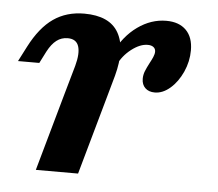

<svg xmlns="http://www.w3.org/2000/svg" viewBox="-39 -471 583 514"><g transform="rotate(5 252.0 -214.0)"><path d="M129.4 -358.6Q112.4 -358.6 99.4 -348.6Q86.3 -338.6 75.5 -318.1L59.2 -286H2L22.7 -326.3Q50 -379.3 85.2 -403.7Q120.3 -428 167.7 -428Q236.1 -428 260 -385.8Q283.9 -343.6 264.1 -269.7L246.9 -208.2H133.4L155.7 -286.7Q165 -320.9 158.7 -339.8Q152.4 -358.6 129.4 -358.6ZM133.4 -208.2H246.9L188.4 0H74.9ZM338.7 -268Q338.7 -278.6 342.7 -288.7Q346.8 -298.9 353.7 -311.9Q358.2 -320 361.8 -328.3Q365.4 -336.6 365.4 -343.1Q365.4 -350.9 359.7 -355.2Q354.1 -359.5 344.3 -359.5Q323.7 -359.5 300.5 -341.6Q277.3 -323.6 265.7 -298L252.1 -329.1Q275.1 -376.2 311.4 -402.1Q347.7 -428 388.4 -428Q422.6 -428 441.6 -409Q460.6 -390 460.6 -355Q460.6 -325 448 -296.9Q435.3 -268.8 415.4 -251.5Q395.4 -234.1 373.8 -234.1Q357.5 -234.1 348.1 -243.3Q338.7 -252.4 338.7 -268Z"/></g></svg>

Font: Playfair Micro SmCond SmLight
Style: Italic
Weight: 360
Width: 4
Italic angle: -15.6°
Designer: Claus Eggers Sørensen
Foundry: Claus Eggers Sørensen
Version: Version 2.203;Glyphs 3.3 (3326)